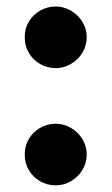

<svg xmlns="http://www.w3.org/2000/svg" viewBox="-20 -556 341 587"><path d="M55.7 -84Q55.2 -109.4 67.9 -130.9Q80.6 -152.3 102.5 -165Q124.5 -177.7 150.4 -177.7Q174.8 -177.7 196.8 -165Q218.8 -152.3 231.9 -130.9Q245.1 -109.4 245.1 -84Q245.1 -58.1 231.9 -36.4Q218.8 -14.6 196.8 -2Q174.8 10.7 150.4 10.7Q124.5 10.7 102.5 -2Q80.6 -14.6 67.9 -36.4Q55.2 -58.1 55.7 -84ZM55.7 -442.4Q55.2 -467.8 67.9 -489.3Q80.6 -510.7 102.5 -523.4Q124.5 -536.1 150.4 -536.1Q174.8 -536.1 196.8 -523.4Q218.8 -510.7 231.9 -489.3Q245.1 -467.8 245.1 -442.4Q245.1 -416.5 231.9 -394.8Q218.8 -373 196.8 -360.4Q174.8 -347.7 150.4 -347.7Q124.5 -347.7 102.5 -360.4Q80.6 -373 67.9 -394.8Q55.2 -416.5 55.7 -442.4Z"/></svg>

Font: Pretendard JP Black
Style: Regular
Weight: 900
Designer: Base glyphs from Inter by Rasmus Andersson; Hangeul glyphs from Noto Sans CJK(Source Han Sans) by Jang Soo-young and Kan
Foundry: Kil Hyung-jin
Version: Version 1.309